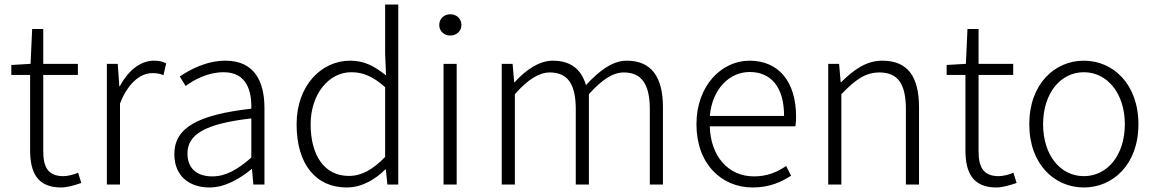

<svg xmlns="http://www.w3.org/2000/svg" viewBox="-20 -815 5104 848"><path d="M250 13C274 13 308 4 339 -7L325 -52C306 -44 280 -37 260 -37C189 -37 171 -81 171 -148V-484H324V-533H171V-687H122L115 -533L30 -528V-484H113V-152C113 -53 145 13 250 13Z M452 0H510V-358C549 -457 606 -492 653 -492C674 -492 684 -490 702 -483L714 -535C697 -544 681 -547 660 -547C598 -547 545 -501 509 -434H507L500 -533H452Z M905 13C973 13 1037 -24 1091 -68H1093L1099 0H1148V-338C1148 -456 1103 -547 976 -547C889 -547 815 -505 774 -477L800 -435C837 -463 898 -496 968 -496C1069 -496 1092 -414 1090 -335C855 -308 750 -252 750 -134C750 -35 819 13 905 13ZM917 -36C858 -36 808 -64 808 -137C808 -219 880 -268 1090 -292V-119C1027 -64 976 -36 917 -36Z M1511 13C1580 13 1639 -24 1682 -67H1684L1691 0H1739V-795H1681V-578L1685 -482C1633 -523 1590 -547 1526 -547C1400 -547 1290 -438 1290 -266C1290 -87 1377 13 1511 13ZM1521 -38C1413 -38 1352 -128 1352 -266C1352 -397 1430 -496 1532 -496C1582 -496 1627 -478 1681 -430V-122C1628 -67 1578 -38 1521 -38Z M1939 0H1997V-533H1939ZM1969 -658C1995 -658 2018 -677 2018 -704C2018 -734 1995 -752 1969 -752C1942 -752 1920 -734 1920 -704C1920 -677 1942 -658 1969 -658Z M2196 0H2254V-399C2310 -463 2361 -495 2408 -495C2487 -495 2523 -444 2523 -333V0H2581V-399C2638 -463 2687 -495 2735 -495C2813 -495 2850 -444 2850 -333V0H2908V-341C2908 -478 2855 -547 2748 -547C2686 -547 2628 -504 2568 -439C2549 -504 2506 -547 2421 -547C2361 -547 2301 -505 2253 -452H2251L2244 -533H2196Z M3304 13C3381 13 3431 -12 3474 -39L3452 -82C3412 -54 3367 -36 3310 -36C3195 -36 3118 -127 3115 -257H3493C3495 -270 3496 -284 3496 -299C3496 -455 3419 -547 3290 -547C3169 -547 3056 -439 3056 -266C3056 -91 3167 13 3304 13ZM3115 -303C3126 -425 3204 -497 3291 -497C3384 -497 3443 -432 3443 -303Z M3638 0H3696V-399C3758 -463 3802 -495 3864 -495C3946 -495 3981 -444 3981 -333V0H4039V-341C4039 -478 3988 -547 3877 -547C3804 -547 3749 -505 3695 -452H3693L3686 -533H3638Z M4381 13C4405 13 4439 4 4470 -7L4456 -52C4437 -44 4411 -37 4391 -37C4320 -37 4302 -81 4302 -148V-484H4455V-533H4302V-687H4253L4246 -533L4161 -528V-484H4244V-152C4244 -53 4276 13 4381 13Z M4767 13C4896 13 5008 -89 5008 -266C5008 -444 4896 -547 4767 -547C4638 -547 4526 -444 4526 -266C4526 -89 4638 13 4767 13ZM4767 -37C4663 -37 4587 -130 4587 -266C4587 -402 4663 -496 4767 -496C4871 -496 4948 -402 4948 -266C4948 -130 4871 -37 4767 -37Z"/></svg>

Font: Noto Sans Japanese Light
Style: Regular
Weight: 300
Designer: Ryoko NISHIZUKA (kana & ideographs); Paul D. Hunt (Latin, Greek & Cyrillic); Wenlong ZHANG (bopomofo); Sandoll Communica
Foundry: Adobe Systems Incorporated
Version: Version 1.000;PS 1;hotconv 1.0.78;makeotf.lib2.5.61930